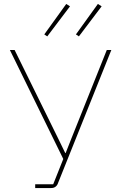

<svg xmlns="http://www.w3.org/2000/svg" viewBox="-20 -951 613 971"><path d="M158 0V-19H249L300 -147L30 -698H54L273 -253L310 -177H312L342 -253L520 -698H543L271 -19Q268 -13 263 -8.5Q258 -4 252 -2Q246 0 238 0ZM334 -919 219 -767 204 -777 315 -931ZM494 -919 379 -767 364 -777 475 -931Z"/></svg>

Font: IBM Plex Sans Thin
Style: Regular
Weight: 250
Designer: Mike Abbink, Paul van der Laan, Pieter van Rosmalen
Foundry: Bold Monday
Version: Version 3.201